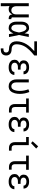

<svg xmlns="http://www.w3.org/2000/svg" viewBox="1989 -2796 1021 5040"><g transform="rotate(90 2500.0 -275.5)"><path d="M64 215V-520H142V-200Q142 -183 144 -166.5Q146 -150 151 -134.5Q156 -119 165.5 -105Q175 -91 188 -81Q201 -71 217 -66.5Q233 -62 250 -62Q267 -62 283 -66.5Q299 -71 312 -81Q325 -91 334.5 -105Q344 -119 349 -134.5Q354 -150 356 -166.5Q358 -183 358 -200V-520H436V-93Q436 -87 438 -81Q440 -75 444.5 -70.5Q449 -66 455 -64Q461 -62 467 -62H482V8H467Q446 8 425.5 2.5Q405 -3 389 -16.5Q373 -30 365.5 -50Q358 -70 358 -91Q350 -70 337 -51Q324 -32 305.5 -18Q287 -4 264.5 2Q242 8 220 8Q198 8 177 3Q156 -2 138 -14Q140 16 141 46.5Q142 77 142 107V215Z M720 8Q695 8 669.5 2Q644 -4 623 -19Q602 -34 587 -55Q572 -76 563 -100Q554 -124 551 -149Q548 -174 548 -200V-320Q548 -346 551 -371Q554 -396 563 -420Q572 -444 587 -465Q602 -486 623 -501Q644 -516 669.5 -522Q695 -528 720 -528Q744 -528 766.5 -517.5Q789 -507 805.5 -489.5Q822 -472 834 -451Q846 -430 855 -408Q859 -436 863.5 -464Q868 -492 872 -520H950Q937 -456 924.5 -391.5Q912 -327 898 -263Q913 -198 925.5 -132Q938 -66 952 0H874Q870 -29 865.5 -58Q861 -87 856 -116V-118Q847 -95 835 -73Q823 -51 806.5 -32.5Q790 -14 767.5 -3Q745 8 720 8ZM720 -62Q741 -62 757.5 -75.5Q774 -89 784 -107Q794 -125 801 -144.5Q808 -164 813.5 -183.5Q819 -203 823.5 -223.5Q828 -244 832 -264Q828 -283 823.5 -302.5Q819 -322 813.5 -341.5Q808 -361 801 -379.5Q794 -398 783.5 -415Q773 -432 756.5 -445Q740 -458 720 -458Q705 -458 689.5 -452.5Q674 -447 663 -436.5Q652 -426 644.5 -411.5Q637 -397 633 -382Q629 -367 627.5 -351.5Q626 -336 626 -320V-200Q626 -184 627.5 -168.5Q629 -153 633 -138Q637 -123 644.5 -108.5Q652 -94 663 -83.5Q674 -73 689.5 -67.5Q705 -62 720 -62Z M1250 215V145H1279Q1295 145 1310 141Q1325 137 1336.5 127Q1348 117 1353 102.5Q1358 88 1358 73Q1358 56 1351 41Q1344 26 1331 16.5Q1318 7 1301.5 3.5Q1285 0 1269 0Q1242 -1 1215 -5Q1188 -9 1163.5 -20.5Q1139 -32 1119 -51Q1099 -70 1086.5 -94Q1074 -118 1069 -144.5Q1064 -171 1064 -198Q1064 -267 1084 -334Q1104 -401 1140 -459.5Q1176 -518 1223.5 -568.5Q1271 -619 1322 -665H1064V-735H1436V-665Q1399 -635 1363 -603.5Q1327 -572 1294 -537.5Q1261 -503 1232.5 -464.5Q1204 -426 1183.5 -383Q1163 -340 1152.5 -293Q1142 -246 1142 -198Q1142 -181 1145 -164Q1148 -147 1155.5 -131.5Q1163 -116 1175 -103.5Q1187 -91 1202.5 -83.5Q1218 -76 1235 -73Q1252 -70 1269 -70H1270Q1291 -69 1311.5 -66.5Q1332 -64 1351.5 -56.5Q1371 -49 1387.5 -36.5Q1404 -24 1415.5 -6.5Q1427 11 1431.5 31.5Q1436 52 1436 72Q1436 103 1425.5 132Q1415 161 1392 180.5Q1369 200 1339 207.5Q1309 215 1279 215Z M1747 8Q1724 8 1700 5.5Q1676 3 1653.5 -5Q1631 -13 1611 -26Q1591 -39 1576.5 -57.5Q1562 -76 1555 -99Q1548 -122 1548 -146Q1548 -167 1553.5 -187.5Q1559 -208 1572 -224.5Q1585 -241 1603 -252.5Q1621 -264 1641 -272Q1624 -279 1609 -289.5Q1594 -300 1583.5 -315Q1573 -330 1568.5 -348Q1564 -366 1564 -384Q1564 -406 1570 -427.5Q1576 -449 1589.5 -466.5Q1603 -484 1621.5 -496.5Q1640 -509 1660.5 -516Q1681 -523 1703 -525.5Q1725 -528 1747 -528Q1769 -528 1790.5 -525.5Q1812 -523 1832.5 -515.5Q1853 -508 1871.5 -496Q1890 -484 1903 -466.5Q1916 -449 1923 -428Q1930 -407 1930 -386Q1930 -385 1930 -384Q1930 -383 1930 -382H1852Q1852 -383 1852 -383.5Q1852 -384 1852 -384Q1852 -402 1842 -418Q1832 -434 1816.5 -443Q1801 -452 1783 -455Q1765 -458 1747 -458Q1729 -458 1710.5 -455Q1692 -452 1676.5 -443Q1661 -434 1651.5 -417.5Q1642 -401 1642 -383Q1642 -370 1645.5 -358Q1649 -346 1657.5 -336.5Q1666 -327 1677 -321Q1688 -315 1700 -311.5Q1712 -308 1724.5 -306.5Q1737 -305 1750 -305H1806V-235H1750Q1736 -235 1721.5 -234Q1707 -233 1693.5 -229Q1680 -225 1667 -218Q1654 -211 1644.5 -200.5Q1635 -190 1630.5 -176Q1626 -162 1626 -147Q1626 -134 1630.5 -120.5Q1635 -107 1644.5 -96.5Q1654 -86 1666.5 -79Q1679 -72 1692 -68.5Q1705 -65 1719 -63.5Q1733 -62 1747 -62Q1768 -62 1788 -65Q1808 -68 1826 -77.5Q1844 -87 1856 -104.5Q1868 -122 1868 -142Q1868 -142 1868 -142Q1868 -142 1868 -142H1946Q1946 -142 1946 -141.5Q1946 -141 1946 -141Q1946 -118 1938 -95.5Q1930 -73 1915.5 -55Q1901 -37 1881 -24.5Q1861 -12 1839 -4.5Q1817 3 1794 5.5Q1771 8 1747 8Z M2246 8Q2220 8 2194 2Q2168 -4 2146 -18Q2124 -32 2107.5 -53Q2091 -74 2081 -98Q2071 -122 2067.5 -148Q2064 -174 2064 -200V-520H2142V-200Q2142 -176 2146.5 -151.5Q2151 -127 2164 -106.5Q2177 -86 2199 -74Q2221 -62 2245 -62Q2263 -62 2280 -68Q2297 -74 2309.5 -86.5Q2322 -99 2330.5 -114.5Q2339 -130 2345 -146.5Q2351 -163 2355 -180Q2359 -197 2361.5 -214.5Q2364 -232 2365 -249.5Q2366 -267 2366 -285Q2366 -342 2355 -399Q2344 -456 2323 -510L2395 -535Q2419 -475 2431.5 -412Q2444 -349 2444 -284Q2444 -251 2440 -218Q2436 -185 2427.5 -153Q2419 -121 2404 -91Q2389 -61 2366 -37.5Q2343 -14 2311 -3Q2279 8 2246 8Z M2866 0Q2845 0 2824.5 -3.5Q2804 -7 2785 -16Q2766 -25 2751.5 -40Q2737 -55 2727.5 -74Q2718 -93 2714.5 -113.5Q2711 -134 2711 -155V-450H2564V-520H2936V-450H2789V-155Q2789 -138 2793 -122Q2797 -106 2807.5 -93.5Q2818 -81 2834 -75.5Q2850 -70 2866 -70H2934V0Z M3247 8Q3224 8 3200 5.5Q3176 3 3153.5 -5Q3131 -13 3111 -26Q3091 -39 3076.5 -57.5Q3062 -76 3055 -99Q3048 -122 3048 -146Q3048 -167 3053.5 -187.5Q3059 -208 3072 -224.5Q3085 -241 3103 -252.5Q3121 -264 3141 -272Q3124 -279 3109 -289.5Q3094 -300 3083.5 -315Q3073 -330 3068.5 -348Q3064 -366 3064 -384Q3064 -406 3070 -427.5Q3076 -449 3089.5 -466.5Q3103 -484 3121.5 -496.5Q3140 -509 3160.5 -516Q3181 -523 3203 -525.5Q3225 -528 3247 -528Q3269 -528 3290.5 -525.5Q3312 -523 3332.5 -515.5Q3353 -508 3371.5 -496Q3390 -484 3403 -466.5Q3416 -449 3423 -428Q3430 -407 3430 -386Q3430 -385 3430 -384Q3430 -383 3430 -382H3352Q3352 -383 3352 -383.5Q3352 -384 3352 -384Q3352 -402 3342 -418Q3332 -434 3316.5 -443Q3301 -452 3283 -455Q3265 -458 3247 -458Q3229 -458 3210.5 -455Q3192 -452 3176.5 -443Q3161 -434 3151.5 -417.5Q3142 -401 3142 -383Q3142 -370 3145.5 -358Q3149 -346 3157.5 -336.5Q3166 -327 3177 -321Q3188 -315 3200 -311.5Q3212 -308 3224.5 -306.5Q3237 -305 3250 -305H3306V-235H3250Q3236 -235 3221.5 -234Q3207 -233 3193.5 -229Q3180 -225 3167 -218Q3154 -211 3144.5 -200.5Q3135 -190 3130.5 -176Q3126 -162 3126 -147Q3126 -134 3130.5 -120.5Q3135 -107 3144.5 -96.5Q3154 -86 3166.5 -79Q3179 -72 3192 -68.5Q3205 -65 3219 -63.5Q3233 -62 3247 -62Q3268 -62 3288 -65Q3308 -68 3326 -77.5Q3344 -87 3356 -104.5Q3368 -122 3368 -142Q3368 -142 3368 -142Q3368 -142 3368 -142H3446Q3446 -142 3446 -141.5Q3446 -141 3446 -141Q3446 -118 3438 -95.5Q3430 -73 3415.5 -55Q3401 -37 3381 -24.5Q3361 -12 3339 -4.5Q3317 3 3294 5.5Q3271 8 3247 8Z M3866 0Q3845 0 3824.5 -3.5Q3804 -7 3785 -16Q3766 -25 3751.5 -40Q3737 -55 3727.5 -74Q3718 -93 3714.5 -113.5Q3711 -134 3711 -155V-450H3575V-520H3789V-155Q3789 -138 3793 -122Q3797 -106 3807.5 -93.5Q3818 -81 3834 -75.5Q3850 -70 3866 -70H3934V0ZM3737 -579 3689 -621 3821 -766 3879 -714Z M4366 0Q4345 0 4324.5 -3.5Q4304 -7 4285 -16Q4266 -25 4251.5 -40Q4237 -55 4227.5 -74Q4218 -93 4214.5 -113.5Q4211 -134 4211 -155V-450H4064V-520H4436V-450H4289V-155Q4289 -138 4293 -122Q4297 -106 4307.5 -93.5Q4318 -81 4334 -75.5Q4350 -70 4366 -70H4434V0Z M4747 8Q4724 8 4700 5.5Q4676 3 4653.5 -5Q4631 -13 4611 -26Q4591 -39 4576.5 -57.5Q4562 -76 4555 -99Q4548 -122 4548 -146Q4548 -167 4553.5 -187.5Q4559 -208 4572 -224.5Q4585 -241 4603 -252.5Q4621 -264 4641 -272Q4624 -279 4609 -289.5Q4594 -300 4583.5 -315Q4573 -330 4568.5 -348Q4564 -366 4564 -384Q4564 -406 4570 -427.5Q4576 -449 4589.5 -466.5Q4603 -484 4621.5 -496.5Q4640 -509 4660.5 -516Q4681 -523 4703 -525.5Q4725 -528 4747 -528Q4769 -528 4790.5 -525.5Q4812 -523 4832.5 -515.5Q4853 -508 4871.5 -496Q4890 -484 4903 -466.5Q4916 -449 4923 -428Q4930 -407 4930 -386Q4930 -385 4930 -384Q4930 -383 4930 -382H4852Q4852 -383 4852 -383.5Q4852 -384 4852 -384Q4852 -402 4842 -418Q4832 -434 4816.5 -443Q4801 -452 4783 -455Q4765 -458 4747 -458Q4729 -458 4710.5 -455Q4692 -452 4676.5 -443Q4661 -434 4651.5 -417.5Q4642 -401 4642 -383Q4642 -370 4645.5 -358Q4649 -346 4657.5 -336.5Q4666 -327 4677 -321Q4688 -315 4700 -311.5Q4712 -308 4724.5 -306.5Q4737 -305 4750 -305H4806V-235H4750Q4736 -235 4721.5 -234Q4707 -233 4693.5 -229Q4680 -225 4667 -218Q4654 -211 4644.5 -200.5Q4635 -190 4630.5 -176Q4626 -162 4626 -147Q4626 -134 4630.5 -120.5Q4635 -107 4644.5 -96.5Q4654 -86 4666.5 -79Q4679 -72 4692 -68.5Q4705 -65 4719 -63.5Q4733 -62 4747 -62Q4768 -62 4788 -65Q4808 -68 4826 -77.5Q4844 -87 4856 -104.5Q4868 -122 4868 -142Q4868 -142 4868 -142Q4868 -142 4868 -142H4946Q4946 -142 4946 -141.5Q4946 -141 4946 -141Q4946 -118 4938 -95.5Q4930 -73 4915.5 -55Q4901 -37 4881 -24.5Q4861 -12 4839 -4.5Q4817 3 4794 5.5Q4771 8 4747 8Z"/></g></svg>

Font: Iosevka SS04
Style: Regular
Weight: 400
Monospace: yes
Designer: Belleve Invis
Foundry: Belleve Invis
Version: Version 19.0.0; ttfautohint (v1.8.4)